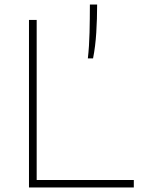

<svg xmlns="http://www.w3.org/2000/svg" viewBox="-20 -828 622 848"><path d="M108 0V-740H142V-33H571V0ZM368 -570Q374 -622.5 375.5 -684.5Q377 -746.5 377 -808H409Q409 -744.5 405.2 -684Q401.5 -623.5 391 -570Z"/></svg>

Font: Encode Sans Expanded Expanded Thin
Style: Regular
Weight: 100
Width: 7
Designer: Multiple Designers
Foundry: Impallari Type
Version: Version 3.000; ttfautohint (v1.8.3) -l 8 -r 50 -G 200 -x 14 